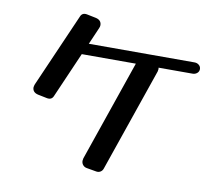

<svg xmlns="http://www.w3.org/2000/svg" viewBox="-86 -869 1142 1007"><g transform="rotate(10 485.5 -366.0)"><path d="M202 -316Q193 -293 167 -298L118 -308Q88 -315 88 -342Q88 -346 89.5 -350Q91 -354 92 -358L263 -749Q272 -772 298 -767L347 -757Q377 -750 377 -723Q377 -719 376 -715.5Q375 -712 373 -707L334 -617H897Q911 -617 921 -608.5Q931 -600 931 -587Q931 -574 921 -565.5Q911 -557 897 -557H716Q717 -554 717 -550Q717 -545 715 -537L525 14Q521 26 511 32Q501 38 489 36L437 27Q424 25 416 15.5Q408 6 408 -7Q408 -12 410 -20L595 -557H307Z"/></g></svg>

Font: Yusei Magic
Style: Regular
Weight: 400
Designer: Tanukizamurai
Foundry: Yusei Magic Project
Version: Version 1.200